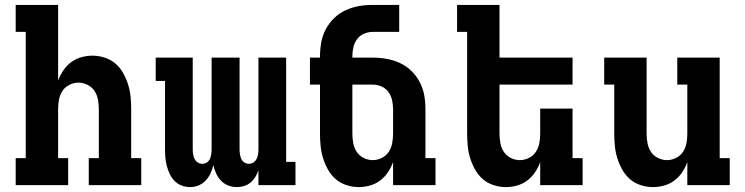

<svg xmlns="http://www.w3.org/2000/svg" viewBox="-20 -755 3040 783"><path d="M44 0V-110H85V-625H44V-735H217V-426Q225 -448 238 -467.5Q251 -487 269.5 -501Q288 -515 311 -521.5Q334 -528 357 -528Q382 -528 407 -520Q432 -512 451 -495.5Q470 -479 482.5 -456.5Q495 -434 502.5 -410Q510 -386 512.5 -360.5Q515 -335 515 -310V-110H556V0H342V-110H383V-310Q383 -329 379.5 -348.5Q376 -368 365.5 -384Q355 -400 337 -409Q319 -418 300 -418Q281 -418 263 -409Q245 -400 234.5 -384Q224 -368 220.5 -348.5Q217 -329 217 -310V-110H258V0Z M946 8Q928 8 911 1.5Q894 -5 881.5 -18Q869 -31 861.5 -47.5Q854 -64 850 -82Q846 -64 838.5 -48Q831 -32 819 -19Q807 -6 790 1Q773 8 755 8Q738 8 721.5 2Q705 -4 692.5 -16.5Q680 -29 672.5 -45Q665 -61 660.5 -77.5Q656 -94 654.5 -111.5Q653 -129 653 -146V-425H615V-520H766V-146Q766 -136 767.5 -126Q769 -116 773.5 -107Q778 -98 786.5 -92.5Q795 -87 805 -87Q815 -87 823.5 -92.5Q832 -98 836 -107Q840 -116 841.5 -126Q843 -136 843 -146V-520H957V-146Q957 -136 958.5 -126Q960 -116 964 -107Q968 -98 976.5 -92.5Q985 -87 995 -87Q1005 -87 1013.5 -92.5Q1022 -98 1026.5 -107Q1031 -116 1032.5 -126Q1034 -136 1034 -146V-520H1147V-95H1185V0H1034V-60Q1029 -46 1021 -33Q1013 -20 1001.5 -10.5Q990 -1 975.5 3.5Q961 8 946 8Z M1443 8Q1418 8 1393 0Q1368 -8 1349 -24.5Q1330 -41 1317.5 -63.5Q1305 -86 1297.5 -110Q1290 -134 1287.5 -159.5Q1285 -185 1285 -210V-410H1244V-520H1285V-525Q1285 -554 1290 -582Q1295 -610 1308.5 -635.5Q1322 -661 1342.5 -681Q1363 -701 1389 -713Q1415 -725 1443 -730Q1471 -735 1500 -735H1608V-625H1500Q1482 -625 1464.5 -617.5Q1447 -610 1436 -595Q1425 -580 1421 -561.5Q1417 -543 1417 -525V-520H1500Q1529 -520 1557 -515Q1585 -510 1611 -498Q1637 -486 1657.5 -466Q1678 -446 1691.5 -420.5Q1705 -395 1710 -367Q1715 -339 1715 -310V-110H1756V0H1583V-94Q1575 -72 1562 -52.5Q1549 -33 1530.5 -19Q1512 -5 1489 1.5Q1466 8 1443 8ZM1500 -102Q1519 -102 1537 -111Q1555 -120 1565.5 -136Q1576 -152 1579.5 -171.5Q1583 -191 1583 -210V-310Q1583 -328 1579 -346.5Q1575 -365 1564 -380Q1553 -395 1535.5 -402.5Q1518 -410 1500 -410H1417V-210Q1417 -191 1420.5 -171.5Q1424 -152 1434.5 -136Q1445 -120 1463 -111Q1481 -102 1500 -102Z M2043 8Q2018 8 1993 0Q1968 -8 1949 -24.5Q1930 -41 1917.5 -63.5Q1905 -86 1897.5 -110Q1890 -134 1887.5 -159.5Q1885 -185 1885 -210V-625H1844V-735H2017V-520H2315V-410H2017V-210Q2017 -191 2020.5 -171.5Q2024 -152 2034.5 -136Q2045 -120 2063 -111Q2081 -102 2100 -102Q2119 -102 2137 -111Q2155 -120 2165.5 -136Q2176 -152 2179.5 -171.5Q2183 -191 2183 -210V-312H2315V-110H2356V0H2183V-94Q2175 -72 2162 -52.5Q2149 -33 2130.5 -19Q2112 -5 2089 1.5Q2066 8 2043 8Z M2643 8Q2618 8 2593 0Q2568 -8 2549 -24.5Q2530 -41 2517.5 -63.5Q2505 -86 2497.5 -110Q2490 -134 2487.5 -159.5Q2485 -185 2485 -210V-410H2444V-520H2617V-210Q2617 -191 2620.5 -171.5Q2624 -152 2634.5 -136Q2645 -120 2663 -111Q2681 -102 2700 -102Q2719 -102 2737 -111Q2755 -120 2765.5 -136Q2776 -152 2779.5 -171.5Q2783 -191 2783 -210V-410H2742V-520H2915V-110H2956V0H2783V-94Q2775 -72 2762 -52.5Q2749 -33 2730.5 -19Q2712 -5 2689 1.5Q2666 8 2643 8Z"/></svg>

Font: Iosevka HT Extrabold Extended
Style: Regular
Weight: 800
Width: 7
Monospace: yes
Designer: Belleve Invis
Foundry: Belleve Invis
Version: Version 32.3.0; ttfautohint (v1.8.4)